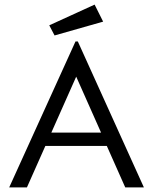

<svg xmlns="http://www.w3.org/2000/svg" viewBox="-20 -814 665 834"><path d="M524 0 444 -180H177L97 0H20L308 -634H318L605 0ZM311 -481 203 -238H419ZM217 -660 194 -704 391 -794 428 -720Z"/></svg>

Font: Inconsolata Expanded Thin
Style: Regular
Weight: 100
Width: 7
Monospace: yes
Designer: Raph Levien, Cyreal, Brenton Simpson
Foundry: Raph Levien, Cyreal, Google
Version: Version 3.100; ttfautohint (v1.8.4.7-5d5b)